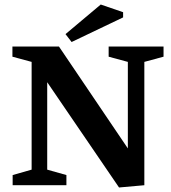

<svg xmlns="http://www.w3.org/2000/svg" viewBox="-20 -820 759 850"><path d="M507 10 189 -456V-69L274 -45V0H36V-45L120 -69V-546L35 -569V-614H241L546 -163V-546L461 -569V-614H704V-569L619 -546V0ZM297 -634 270 -669 426 -800 525 -766V-743Z"/></svg>

Font: Manuale
Style: Regular
Weight: 400
Designer: Eduardo Tunni / Pablo Cosgaya
Foundry: Eduardo Tunni / Pablo Cosgaya
Version: Version 1.002